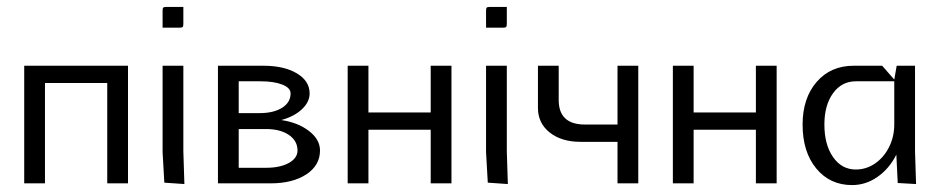

<svg xmlns="http://www.w3.org/2000/svg" viewBox="-20 -530 2715 555"><path d="M50 0V-340H350V0H290V-290H110V0Z M450 -450V-499Q450 -506 452 -508Q454 -510 461 -510H510V-461Q510 -454 508 -452Q506 -450 499 -450ZM450 -340H510V-92L513 2L455 -2L450 -90Z M610 0V-340H741Q801 -340 838 -318Q875 -296 875 -260Q875 -235 852.5 -214Q830 -193 793 -183Q841 -176 873 -151.5Q905 -127 905 -95Q905 -52 865.5 -26Q826 0 762 0ZM670 -157V-45H749Q790 -45 815 -59Q840 -73 840 -95Q840 -123 815 -140Q790 -157 749 -157ZM670 -295V-203H730Q771 -203 795.5 -218.5Q820 -234 820 -260Q820 -276 796 -285.5Q772 -295 733 -295Z M985 0V-340H1045V-205H1225V-340H1285V0H1225V-155H1045V0Z M1385 -450V-499Q1385 -506 1387 -508Q1389 -510 1396 -510H1445V-461Q1445 -454 1443 -452Q1441 -450 1434 -450ZM1385 -340H1445V-92L1448 2L1390 -2L1385 -90Z M1825 0H1765V-120H1658Q1603 -120 1569 -147Q1535 -174 1535 -218V-340H1595V-241Q1595 -170 1671 -170H1765V-340H1825Z M1925 0V-340H1985V-205H2165V-340H2225V0H2165V-155H1985V0Z M2300 -170Q2300 -246 2340.5 -293Q2381 -340 2448 -340H2530L2565 -300L2572 -340H2625V-92L2628 2L2575 -1L2571 -83Q2551 -43 2517 -19Q2483 5 2443 5Q2379 5 2339.5 -43Q2300 -91 2300 -170ZM2363 -170Q2363 -112 2388 -76Q2413 -40 2454 -40Q2484 -40 2509.5 -57.5Q2535 -75 2550 -105Q2565 -135 2565 -170V-295H2454Q2413 -295 2388 -260.5Q2363 -226 2363 -170Z"/></svg>

Font: Glametrix
Style: Regular
Weight: 500
Designer: gluk
Foundry: gluk
Version: Version 0.40